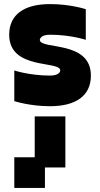

<svg xmlns="http://www.w3.org/2000/svg" viewBox="-20 -520 490 940"><path d="M225 0C350 0 425 -50 425 -150C425 -325 175 -275 175 -325C175 -325 175 -350 225 -350C325 -350 400 -325 400 -325V-475C400 -475 325 -500 225 -500C100 -500 25 -450 25 -350C25 -175 275 -225 275 -175C275 -175 275 -150 225 -150C125 -150 50 -175 50 -175V-25C50 -25 125 0 225 0ZM50 400H200V300H300V50H150V250H50Z"/></svg>

Font: LS-VG5000 Bold
Style: Regular
Weight: 400
Designer: Justin Bihan, 2021
Foundry: Justin Bihan, 2021
Version: Version 1.000;Glyphs 3.1.2 (3151)